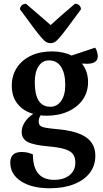

<svg xmlns="http://www.w3.org/2000/svg" viewBox="-20 -737 549 1027"><path d="M229 -118Q212 -118 197 -120Q187 -104 187 -88Q187 -74 194 -66Q201 -58 222.5 -54Q244 -50 287 -46Q391 -37 440.5 -2.5Q490 32 490 96Q490 149 460 188Q430 227 375 248.5Q320 270 246 270Q150 270 92.5 232.5Q35 195 35 133Q35 76 96 76Q128 76 156 89Q156 225 270 225Q321 225 352 200Q383 175 383 133Q383 104 370 87Q357 70 326 60.5Q295 51 239 46Q159 39 127.5 22Q96 5 96 -31Q96 -58 112.5 -83.5Q129 -109 158 -128Q104 -143 73.5 -182Q43 -221 43 -279Q43 -333 70 -374.5Q97 -416 145.5 -439Q194 -462 258 -462Q318 -462 363 -440L489 -482Q496 -472 499.5 -459Q503 -446 503 -436Q503 -396 445 -396Q433 -396 418 -397Q451 -356 451 -298Q451 -245 423 -204.5Q395 -164 344.5 -141Q294 -118 229 -118ZM249 -166Q285 -166 307 -197Q329 -228 329 -282Q329 -345 306.5 -379.5Q284 -414 242 -414Q207 -414 186.5 -383Q166 -352 166 -297Q166 -166 249 -166ZM251 -506Q240 -506 229.5 -511Q219 -516 203.5 -533.5Q188 -551 160.5 -587.5Q133 -624 87 -687Q87 -700 96.5 -708.5Q106 -717 119 -717Q211 -638 251 -603Q270 -621 302 -649Q334 -677 381 -717Q395 -717 404 -708.5Q413 -700 413 -687Q367 -624 339.5 -587.5Q312 -551 296.5 -533.5Q281 -516 271 -511Q261 -506 251 -506Z"/></svg>

Font: Petrona
Style: Bold
Weight: 700
Designer: Ringo R. Seeber
Foundry: Ringo R. Seeber
Version: Version 2.001; ttfautohint (v1.8.3)